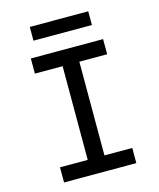

<svg xmlns="http://www.w3.org/2000/svg" viewBox="-126 -957 869 1047"><g transform="rotate(-15 308.0 -434.0)"><path d="M260.5 0V-700H355V0ZM104 0V-85.5H512V0ZM104 -614.5V-700H512V-614.5ZM143 -790V-867.5H473V-790Z"/></g></svg>

Font: Overpass Mono Light Medium
Style: Regular
Weight: 500
Monospace: yes
Version: Version 4.000